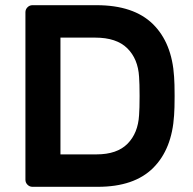

<svg xmlns="http://www.w3.org/2000/svg" viewBox="-20 -720 744 740"><path d="M653 -350C653 -382.7 652.3 -407.3 651 -424C645.7 -511.3 618.3 -579.2 569 -627.5C519.7 -675.8 447.3 -700 352 -700H105C97.7 -700 91.3 -697.3 86 -692C80.7 -686.7 78 -680.3 78 -673V-27C78 -19.7 80.7 -13.3 86 -8C91.3 -2.7 97.7 0 105 0H357C450.3 0 521.3 -24.2 570 -72.5C618.7 -120.8 645.7 -188.7 651 -276C652.3 -292.7 653 -317.3 653 -350ZM213 -575H347C401.7 -575 442.8 -561.3 470.5 -534C498.2 -506.7 513.3 -470 516 -424C517.3 -407.3 518 -382.7 518 -350C518 -317.3 517.3 -292.7 516 -276C513.3 -230 498.5 -193.3 471.5 -166C444.5 -138.7 404.7 -125 352 -125H213Z"/></svg>

Font: Rubik
Style: Regular
Weight: 500
Designer: Hubert & Fischer
Foundry: Hubert & Fischer
Version: Version 1.100